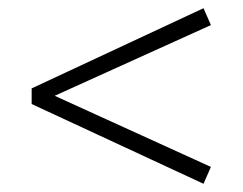

<svg xmlns="http://www.w3.org/2000/svg" viewBox="-20 -464 590 467"><path d="M113 -231 493 -58 475 -17 57 -211V-249L475 -444L493 -403Z"/></svg>

Font: Ysabeau Infant Semilight
Style: Regular
Weight: 300
Designer: Christian Thalmann (Catharsis Fonts)
Version: Version 0.003